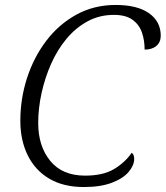

<svg xmlns="http://www.w3.org/2000/svg" viewBox="-20 -744 668 774"><path d="M318 10Q236 10 179 -23.5Q122 -57 92 -117.5Q62 -178 62 -257Q62 -346 89 -429.5Q116 -513 166.5 -579.5Q217 -646 288 -685Q359 -724 446 -724Q534 -724 581 -690.5Q628 -657 628 -600Q628 -574 610.5 -559Q593 -544 563 -544Q563 -582 552 -613.5Q541 -645 514 -664.5Q487 -684 439 -684Q381 -684 333 -658Q285 -632 248 -587.5Q211 -543 186 -486.5Q161 -430 147.5 -368.5Q134 -307 134 -248Q134 -155 182.5 -95.5Q231 -36 323 -36Q395 -36 439 -62Q483 -88 511 -128Q521 -121 521 -103Q521 -78 499 -51.5Q477 -25 431.5 -7.5Q386 10 318 10Z"/></svg>

Font: Noto Serif Light
Style: Italic
Weight: 300
Italic angle: -12°
Designer: Monotype Design Team
Foundry: Monotype Imaging Inc.
Version: Version 2.013